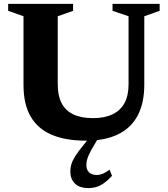

<svg xmlns="http://www.w3.org/2000/svg" viewBox="-20 -702 853 976"><path d="M633.5 -273V-619.5L552 -647V-682.5H791.5V-647L713.5 -619.5V-272.5Q713.5 -177.5 679.5 -114Q645.5 -50.5 579.5 -18.8Q513.5 13 417 13Q312.5 13 241.8 -17.5Q171 -48 135.2 -110.8Q99.5 -173.5 99.5 -269.5V-619.5L21.5 -647V-682.5H351.5V-647L273.5 -619.5V-273.5Q273.5 -215.5 293.2 -177.5Q313 -139.5 352.8 -120.5Q392.5 -101.5 452.5 -101.5Q511.5 -101.5 551.8 -120.8Q592 -140 612.8 -178Q633.5 -216 633.5 -273ZM458.5 35.5Q442.5 62 434 80Q425.5 98 422.2 111.5Q419 125 419 137.5Q419 161.5 433.2 174.5Q447.5 187.5 471 187.5Q487 187.5 501.8 181.5Q516.5 175.5 537 160.5L549.5 192Q528 215 509 228.5Q490 242 471 248Q452 254 430 254Q383.5 254 360.5 230.8Q337.5 207.5 337.5 170Q337.5 152 342.5 134Q347.5 116 362.2 92.2Q377 68.5 406 33.5L455.5 -28.5H496.5Z"/></svg>

Font: Newsreader
Style: Bold
Weight: 700
Designer: Hugues Gentile
Foundry: Production Type
Version: Version 1.003